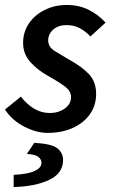

<svg xmlns="http://www.w3.org/2000/svg" viewBox="-26 -523 459 773"><path d="M166 12Q120 12 71 -13.5Q22 -39 -6 -82L58 -134Q82 -103 111.5 -85.5Q141 -68 174 -68Q209 -68 234.5 -86Q260 -104 260 -132Q260 -155 239 -172Q218 -189 168 -217Q125 -241 96 -273.5Q67 -306 67 -350Q67 -395 91 -429.5Q115 -464 155 -483.5Q195 -503 243 -503Q292 -503 331 -483.5Q370 -464 399 -432L338 -376Q320 -396 296 -409Q272 -422 242 -422Q209 -422 188.5 -404Q168 -386 168 -360Q168 -334 194.5 -317.5Q221 -301 252 -283Q305 -254 333 -223.5Q361 -193 361 -145Q361 -98 335.5 -62.5Q310 -27 266 -7.5Q222 12 166 12ZM29 230V181Q88 178 114.5 165Q141 152 141 133Q141 118 127.5 108Q114 98 82 97L112 52Q183 56 205.5 74.5Q228 93 228 121Q228 175 171.5 201.5Q115 228 29 230Z"/></svg>

Font: Source Sans Pro SemiBold
Style: Italic
Weight: 600
Italic angle: -11°
Designer: Paul D. Hunt
Foundry: Adobe Systems Incorporated
Version: Version 1.095;hotconv 1.0.109;makeotfexe 2.5.65596